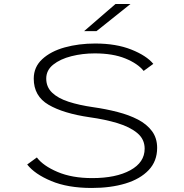

<svg xmlns="http://www.w3.org/2000/svg" viewBox="-20 -922 915 953"><path d="M435 11Q316.5 11 234.2 -23.5Q152 -58 115 -105.5L163 -140.5Q194 -99 265.8 -68.5Q337.5 -38 437.5 -38Q555.5 -38 626.8 -77Q698 -116 698 -184Q698 -231 661.5 -261.5Q625 -292 563 -310.8Q501 -329.5 425 -340Q294.5 -359 221 -402Q147.5 -445 147.5 -531.5Q147.5 -589.5 189.8 -628.5Q232 -667.5 301.5 -686.8Q371 -706 452.5 -706Q556.5 -706 631.8 -676Q707 -646 741 -605L693 -570Q664 -606.5 602 -631.8Q540 -657 450 -657Q389.5 -657 334.2 -643Q279 -629 244.2 -601.2Q209.5 -573.5 209.5 -532Q209.5 -490 238.8 -462Q268 -434 320.5 -417Q373 -400 442.5 -390Q506 -381 563.2 -366.2Q620.5 -351.5 664.8 -328.5Q709 -305.5 734.5 -271Q760 -236.5 760 -188Q760 -122 718 -77.8Q676 -33.5 602.8 -11.2Q529.5 11 435 11ZM459 -767.5H397.5L553 -902H627.5Z"/></svg>

Font: Trispace SemiExpanded ExtraLight
Style: Regular
Weight: 200
Width: 6
Designer: Tyler Finck
Foundry: Etcetera Type Company
Version: Version 1.210; ttfautohint (v1.8.3)